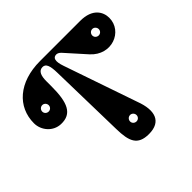

<svg xmlns="http://www.w3.org/2000/svg" viewBox="-188 -951 1156 1156"><g transform="rotate(-45 390.0 -372.5)"><path d="M542 -171 381 -639C361 -696 371 -719 398 -719C407 -719 418 -714 428 -703L540 -578C632 -476 780 -534 780 -649C780 -700 747 -760 643 -760H301C120 -760 10 -660 10 -521C10 -459 58 -404 122 -402C213 -399 242 -465 242 -603V-647C242 -691 252 -724 286 -724C313 -724 324 -698 325 -635L336 -146C338 -40 358 15 454 15C561 15 583 -62 542 -171ZM455 -92C439 -92 427 -104 427 -119C427 -134 439 -147 455 -147C470 -147 482 -134 482 -119C482 -104 470 -92 455 -92ZM123 -508C107 -508 95 -520 95 -535C95 -550 107 -563 123 -563C138 -563 150 -550 150 -535C150 -520 138 -508 123 -508ZM660 -619C644 -619 632 -631 632 -646C632 -661 644 -674 660 -674C675 -674 687 -661 687 -646C687 -631 675 -619 660 -619Z"/></g></svg>

Font: Pilowlava Atome
Style: Regular
Weight: 500
Designer: Anton Moglia, Jérémy Landes, Maksym Kobuzan (Cyrillic), Velvetyne Type Foundry
Foundry: Anton Moglia, Jérémy Landes, Velvetyne Type Foundry
Version: Version 1.002;Glyphs 3.3 (3303)